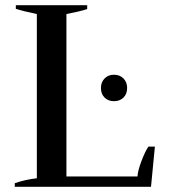

<svg xmlns="http://www.w3.org/2000/svg" viewBox="-20 -720 658 740"><path d="M37 -14Q78 -28 122 -33V-666Q72 -676 41 -686V-700H316V-685Q285 -675 236 -666V-40H510Q511 -62 525.5 -100Q540 -138 552 -155H577L562 0H37ZM369 -381Q369 -403 383 -417.5Q397 -432 419 -432Q442 -432 456 -417.5Q470 -403 470 -381Q470 -358 456 -344Q442 -330 419 -330Q397 -330 383 -344Q369 -358 369 -381Z"/></svg>

Font: Trirong Medium
Style: Regular
Weight: 500
Designer: Katatrad Team
Foundry: CadsonDemak
Version: Version 1.001